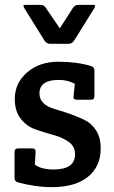

<svg xmlns="http://www.w3.org/2000/svg" viewBox="-20 -761 471 793"><path d="M356 -488Q370 -484 370 -470V-364Q370 -349 355 -349H297Q281 -349 284 -364L289 -415Q259 -431 223 -431Q143 -431 143 -375Q143 -328 208 -310Q279 -290 330 -265Q359 -251 377.5 -221.5Q396 -192 396 -149Q396 -73 343 -30.5Q290 12 194 12Q127 12 53 -8Q40 -12 40 -27V-133Q40 -148 55 -148H113Q128 -148 127 -133L124 -81Q151 -61 201 -61Q290 -61 290 -124Q290 -156 264.5 -174.5Q239 -193 202.5 -203Q166 -213 129 -225.5Q92 -238 66.5 -269.5Q41 -301 41 -352Q41 -418 92 -462Q143 -506 221 -506Q299 -506 356 -488ZM304 -741H363Q373 -741 373 -737Q373 -733 370 -728L286 -593Q277 -580 263 -580H187Q173 -580 164 -593L80 -728Q77 -733 77 -737Q77 -741 87 -741H146Q162 -741 169 -729L227 -644L281 -728Q290 -741 304 -741Z"/></svg>

Font: Crete Round
Style: Regular
Weight: 400
Designer: Veronika Burian
Foundry: TypeTogether
Version: Version 1.001